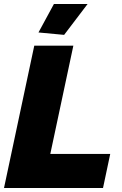

<svg xmlns="http://www.w3.org/2000/svg" viewBox="-23 -938 607 958"><path d="M148 -710H343L228 -170H527L491 0H-3ZM297 -764 169 -776 246 -918H414Z"/></svg>

Font: Raleway Thin Black
Style: Italic
Weight: 900
Italic angle: -12°
Version: Version 4.026